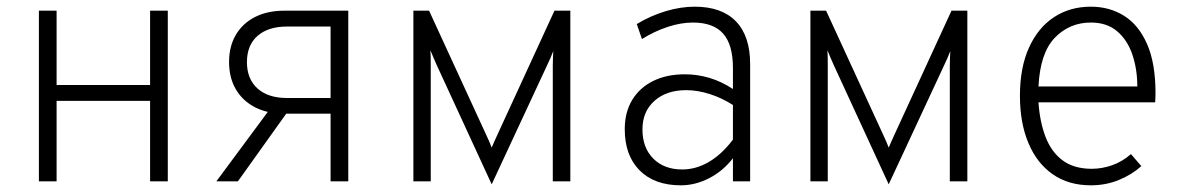

<svg xmlns="http://www.w3.org/2000/svg" viewBox="-20 -543 3538 575"><path d="M96.5 0V-511H149.5V-288.5H429.5V-511H482.5V0H429.5V-241H149.5V0Z M970 0V-202.5H832Q781.5 -202.5 744.2 -221.5Q707 -240.5 686.5 -275.2Q666 -310 666 -357.5Q666 -404.5 686.5 -439Q707 -473.5 744 -492.2Q781 -511 832 -511H1023V0ZM628 0 796.5 -227.5H855L692.5 0ZM839.5 -249.5H970V-463.5H839.5Q783 -463.5 751.2 -435.5Q719.5 -407.5 719.5 -357Q719.5 -306.5 751.2 -278Q783 -249.5 839.5 -249.5Z M1452.5 9 1287.5 -349Q1282.5 -360.5 1278 -370.8Q1273.5 -381 1269 -392.5Q1269.5 -383 1269.8 -372Q1270 -361 1270 -349V0H1218V-511H1265L1435 -141.5Q1440.5 -129.5 1444.8 -120Q1449 -110.5 1452.5 -101Q1456.5 -110.5 1460.8 -120Q1465 -129.5 1470.5 -141.5L1640.5 -511H1688V0H1635.5V-346.5Q1635.5 -358.5 1636 -369.5Q1636.5 -380.5 1637 -390Q1632.5 -378.5 1628 -368.2Q1623.5 -358 1618 -346.5Z M2019 12Q1940 12 1895.5 -32.8Q1851 -77.5 1851 -156Q1851 -206.5 1873 -243.2Q1895 -280 1935.5 -300.2Q1976 -320.5 2031 -320.5Q2068.5 -320.5 2104.5 -309.8Q2140.5 -299 2175 -276.5V-339.5Q2175 -409 2145.8 -442.2Q2116.5 -475.5 2055 -475.5Q2019.5 -475.5 1979.8 -462.5Q1940 -449.5 1902.5 -426L1887 -471Q1928.5 -496 1973.5 -509.5Q2018.5 -523 2060.5 -523Q2141.5 -523 2184 -479Q2226.5 -435 2226.5 -351.5V0H2175V-69Q2145 -30.5 2103.5 -9.2Q2062 12 2019 12ZM2023 -35.5Q2064.5 -35.5 2103.2 -58.2Q2142 -81 2175 -125V-228.5Q2142.5 -249.5 2106 -261.2Q2069.5 -273 2035 -273Q1976 -273 1940 -241Q1904 -209 1904 -155.5Q1904 -100.5 1936.5 -68Q1969 -35.5 2023 -35.5Z M2641.5 9 2476.5 -349Q2471.5 -360.5 2467 -370.8Q2462.5 -381 2458 -392.5Q2458.5 -383 2458.8 -372Q2459 -361 2459 -349V0H2407V-511H2454L2624 -141.5Q2629.5 -129.5 2633.8 -120Q2638 -110.5 2641.5 -101Q2645.5 -110.5 2649.8 -120Q2654 -129.5 2659.5 -141.5L2829.5 -511H2877V0H2824.5V-346.5Q2824.5 -358.5 2825 -369.5Q2825.5 -380.5 2826 -390Q2821.5 -378.5 2817 -368.2Q2812.5 -358 2807 -346.5Z M3247 12Q3180 12 3132.5 -21.2Q3085 -54.5 3059.8 -114.8Q3034.5 -175 3034.5 -256Q3034.5 -341 3061.8 -400.8Q3089 -460.5 3136.8 -491.8Q3184.5 -523 3247 -523Q3302.5 -523 3346.2 -495.8Q3390 -468.5 3415.2 -411.2Q3440.5 -354 3440.5 -264Q3440.5 -258 3440.2 -251Q3440 -244 3439.5 -236.5H3090Q3094 -178 3111.2 -133Q3128.5 -88 3162.2 -62.8Q3196 -37.5 3249.5 -37.5Q3280 -37.5 3310.2 -48Q3340.5 -58.5 3367 -81.5L3398 -45.5Q3370.5 -20.5 3331.2 -4.2Q3292 12 3247 12ZM3090 -284H3386Q3386 -336 3371.2 -379.5Q3356.5 -423 3325.8 -449.2Q3295 -475.5 3247 -475.5Q3183 -475.5 3139 -430Q3095 -384.5 3090 -284Z"/></svg>

Font: Overpass ExtraLight
Style: Regular
Weight: 250
Designer: Delve Withrington, Dave Bailey, Thomas Jockin
Foundry: Delve Fonts LLC
Version: Version 4.000